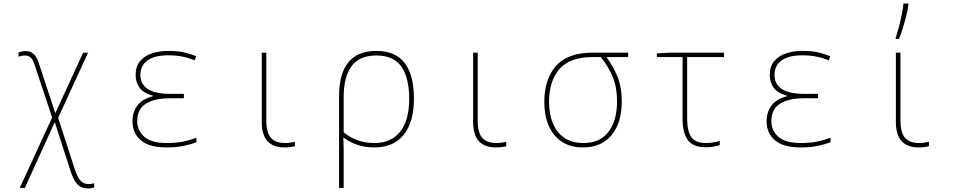

<svg xmlns="http://www.w3.org/2000/svg" viewBox="-20 -827 5440 1090"><path d="M480 243Q443 243 420.5 220.5Q398 198 381 146L291 -134L121 240H92L276 -160L176 -460Q166 -492 152.5 -502Q139 -512 122 -512Q111 -512 102.5 -510Q94 -508 85 -505V-529Q92 -532 102.5 -534.5Q113 -537 126 -537Q178 -537 199 -473L294 -184L452 -528H480L310 -158L402 126Q420 182 438 200Q456 218 482 218Q493 218 500.5 216.5Q508 215 515 213V237Q508 239 499.5 241Q491 243 480 243Z M926 10Q826 10 779 -31Q732 -72 732 -138Q732 -191 760.5 -228.5Q789 -266 849 -281V-283Q792 -300 771 -330.5Q750 -361 750 -401Q750 -451 776 -481Q802 -511 844 -524.5Q886 -538 933 -538Q989 -538 1023.5 -530Q1058 -522 1094 -508L1085 -484Q1056 -497 1018.5 -505Q981 -513 934 -513Q858 -513 817.5 -484Q777 -455 777 -401Q777 -349 819 -321.5Q861 -294 950 -294H1024V-269H944Q856 -269 807.5 -238Q759 -207 759 -138Q759 -86 799 -50.5Q839 -15 926 -15Q979 -15 1018.5 -23Q1058 -31 1095 -45V-20Q1069 -9 1026.5 0.5Q984 10 926 10Z M1596 10Q1532 10 1499 -25Q1466 -60 1466 -136V-528H1492V-143Q1492 -73 1518.5 -44Q1545 -15 1598 -15Q1613 -15 1627.5 -17Q1642 -19 1654 -22V3Q1630 10 1596 10Z M1905 -284Q1905 -408 1957.5 -473Q2010 -538 2117 -538Q2330 -538 2330 -266Q2330 -135 2272.5 -62.5Q2215 10 2105 10Q2047 10 2003.5 -6.5Q1960 -23 1931 -46H1929Q1931 -13 1931 10.5Q1931 34 1931 63V240H1905ZM2107 -15Q2199 -15 2251 -78.5Q2303 -142 2303 -266Q2303 -386 2258.5 -449Q2214 -512 2117 -512Q2020 -512 1975.5 -451Q1931 -390 1931 -276V-76Q1964 -48 2008.5 -31.5Q2053 -15 2107 -15Z M2796 10Q2732 10 2699 -25Q2666 -60 2666 -136V-528H2692V-143Q2692 -73 2718.5 -44Q2745 -15 2798 -15Q2813 -15 2827.5 -17Q2842 -19 2854 -22V3Q2830 10 2796 10Z M3290 10Q3217 10 3168 -23.5Q3119 -57 3094.5 -115Q3070 -173 3070 -248Q3070 -377 3136 -452.5Q3202 -528 3344 -528H3546V-503H3423Q3464 -447 3487 -388Q3510 -329 3510 -252Q3510 -131 3452.5 -60.5Q3395 10 3290 10ZM3292 -15Q3385 -15 3434 -78Q3483 -141 3483 -252Q3483 -331 3459 -389.5Q3435 -448 3391 -503H3344Q3215 -503 3156 -435Q3097 -367 3097 -248Q3097 -181 3118.5 -128Q3140 -75 3183 -45Q3226 -15 3292 -15Z M3987 9Q3913 9 3884 -33.5Q3855 -76 3855 -149V-503H3709V-524L3782 -528H4090V-503H3881V-154Q3881 -86 3903.5 -50.5Q3926 -15 3990 -15Q4010 -15 4030 -18.5Q4050 -22 4066 -27V-3Q4052 2 4031 5.5Q4010 9 3987 9Z M4526 10Q4426 10 4379 -31Q4332 -72 4332 -138Q4332 -191 4360.5 -228.5Q4389 -266 4449 -281V-283Q4392 -300 4371 -330.5Q4350 -361 4350 -401Q4350 -451 4376 -481Q4402 -511 4444 -524.5Q4486 -538 4533 -538Q4589 -538 4623.5 -530Q4658 -522 4694 -508L4685 -484Q4656 -497 4618.5 -505Q4581 -513 4534 -513Q4458 -513 4417.5 -484Q4377 -455 4377 -401Q4377 -349 4419 -321.5Q4461 -294 4550 -294H4624V-269H4544Q4456 -269 4407.5 -238Q4359 -207 4359 -138Q4359 -86 4399 -50.5Q4439 -15 4526 -15Q4579 -15 4618.5 -23Q4658 -31 4695 -45V-20Q4669 -9 4626.5 0.5Q4584 10 4526 10Z M5196 10Q5132 10 5099 -25Q5066 -60 5066 -136V-528H5092V-143Q5092 -73 5118.5 -44Q5145 -15 5198 -15Q5213 -15 5227.5 -17Q5242 -19 5254 -22V3Q5230 10 5196 10ZM5065 -613Q5078 -651 5091 -705Q5104 -759 5109 -807H5137V-799Q5133 -769 5124 -733.5Q5115 -698 5104.5 -665Q5094 -632 5084 -606H5065Z"/></svg>

Font: Noto Sans Mono Thin
Style: Regular
Weight: 100
Designer: Monotype Design Team
Foundry: Monotype Imaging Inc.
Version: Version 2.014